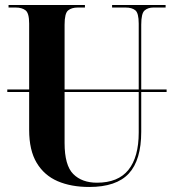

<svg xmlns="http://www.w3.org/2000/svg" viewBox="-20 -734 692 764"><path d="M335 10Q263 10 209.5 -13Q156 -36 126 -86Q96 -136 96 -217V-368H9V-378H96V-640Q96 -682 81.5 -693Q67 -704 43 -704H14V-714H318V-704H289Q265 -704 251 -692.5Q237 -681 237 -636V-378H532V-640Q532 -682 518.5 -693Q505 -704 480 -704H426V-714H639V-704H590Q569 -704 555.5 -692.5Q542 -681 542 -636V-378H643V-368H542V-210Q542 -97 492.5 -43.5Q443 10 335 10ZM237 -165Q237 -76 271.5 -41.5Q306 -7 366 -7Q450 -7 491 -58Q532 -109 532 -207V-368H237Z"/></svg>

Font: Noto Serif Display Condensed
Style: Bold
Weight: 700
Width: 3
Designer: Monotype Design Team
Foundry: Monotype Imaging Inc.
Version: Version 2.009